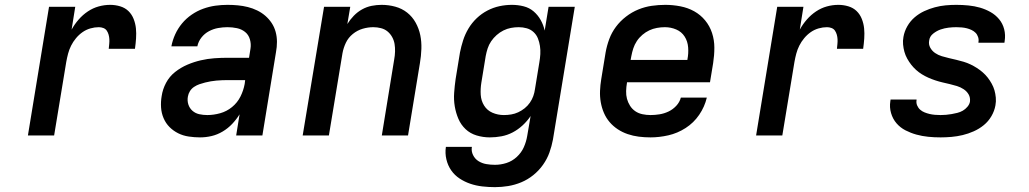

<svg xmlns="http://www.w3.org/2000/svg" viewBox="-20 -558 4240 791"><path d="M95 0 182 -530H290L275 -436Q287 -458 304 -477.5Q321 -497 342 -511Q363 -525 386.5 -531.5Q410 -538 434 -538Q455 -538 475 -532Q495 -526 509 -512.5Q523 -499 530.5 -480Q538 -461 540 -441Q542 -421 540.5 -399.5Q539 -378 536 -357H428Q429 -367 430 -377Q431 -387 430.5 -396.5Q430 -406 427.5 -415Q425 -424 420 -431.5Q415 -439 406 -442.5Q397 -446 387 -446Q370 -446 352.5 -441Q335 -436 320 -425.5Q305 -415 293 -400.5Q281 -386 273 -370Q265 -354 260.5 -337Q256 -320 253 -303L203 0Z M804 8Q781 8 757.5 4.5Q734 1 714 -9Q694 -19 678.5 -34.5Q663 -50 654 -71Q645 -92 643.5 -115.5Q642 -139 646 -162Q650 -190 664 -216.5Q678 -243 701.5 -261.5Q725 -280 752 -291.5Q779 -303 807 -309.5Q835 -316 863 -318Q891 -320 918 -320H1006L1012 -358Q1015 -377 1009.5 -396Q1004 -415 989.5 -426.5Q975 -438 956 -442Q937 -446 917 -446Q898 -446 878.5 -442.5Q859 -439 841 -429.5Q823 -420 810 -403.5Q797 -387 793 -367H686Q691 -393 702 -417Q713 -441 730 -461.5Q747 -482 769.5 -497.5Q792 -513 817 -522Q842 -531 867 -534.5Q892 -538 917 -538Q939 -538 960 -536Q981 -534 1001 -529Q1021 -524 1039.5 -515Q1058 -506 1073 -493Q1088 -480 1099 -463.5Q1110 -447 1115.5 -427Q1121 -407 1121 -385.5Q1121 -364 1117 -343L1061 0H953L967 -87Q954 -66 936.5 -47.5Q919 -29 897 -16Q875 -3 851.5 2.5Q828 8 804 8Q804 8 804 8Q804 8 804 8ZM834 -84Q860 -84 887 -91.5Q914 -99 936 -117Q958 -135 970.5 -160Q983 -185 988 -212L990 -228H918Q907 -228 895 -227.5Q883 -227 871.5 -226Q860 -225 848.5 -223Q837 -221 825 -218Q813 -215 801.5 -211Q790 -207 779.5 -200Q769 -193 762.5 -182.5Q756 -172 754 -160Q751 -143 756 -127.5Q761 -112 773 -101.5Q785 -91 801 -87.5Q817 -84 834 -84Z M1227 0 1315 -530H1423L1411 -459Q1422 -477 1437.5 -493Q1453 -509 1472 -519.5Q1491 -530 1511.5 -534Q1532 -538 1552 -538Q1581 -538 1608.5 -530.5Q1636 -523 1657.5 -506Q1679 -489 1692.5 -464.5Q1706 -440 1711.5 -413Q1717 -386 1716 -356.5Q1715 -327 1710 -298L1661 0H1553L1604 -313Q1607 -329 1607.5 -345.5Q1608 -362 1605.5 -377Q1603 -392 1595.5 -405.5Q1588 -419 1576.5 -428.5Q1565 -438 1549.5 -442Q1534 -446 1518 -446Q1496 -446 1474 -439.5Q1452 -433 1433.5 -418Q1415 -403 1405 -382Q1395 -361 1391 -339L1335 0Z M2019 213Q1993 213 1967 210Q1941 207 1917.5 199Q1894 191 1873.5 177.5Q1853 164 1839 144Q1825 124 1819 98.5Q1813 73 1817 47H1924Q1921 65 1929 81Q1937 97 1951.5 106Q1966 115 1983.5 118Q2001 121 2019 121Q2043 121 2066.5 113.5Q2090 106 2109 88.5Q2128 71 2138 48.5Q2148 26 2152 2L2166 -80Q2152 -59 2133 -41.5Q2114 -24 2092 -12.5Q2070 -1 2046 3.5Q2022 8 1998 8Q1970 8 1943.5 0Q1917 -8 1898 -26Q1879 -44 1868.5 -68.5Q1858 -93 1853.5 -120Q1849 -147 1851 -175.5Q1853 -204 1857 -232L1875 -342Q1880 -367 1888 -392Q1896 -417 1910 -440.5Q1924 -464 1944 -483Q1964 -502 1988 -514.5Q2012 -527 2037.5 -532.5Q2063 -538 2089 -538Q2114 -538 2137.5 -532Q2161 -526 2178.5 -511Q2196 -496 2207.5 -475.5Q2219 -455 2224 -432L2240 -530H2348L2258 17Q2253 44 2243.5 70.5Q2234 97 2217 121Q2200 145 2177 163.5Q2154 182 2127.5 193Q2101 204 2073.5 208.5Q2046 213 2019 213ZM2056 -84Q2071 -84 2086 -86.5Q2101 -89 2115 -95.5Q2129 -102 2141.5 -112Q2154 -122 2163 -135Q2172 -148 2177 -162Q2182 -176 2184 -191L2202 -301Q2205 -318 2206 -335Q2207 -352 2204.5 -368.5Q2202 -385 2196 -400Q2190 -415 2178 -426Q2166 -437 2150 -441.5Q2134 -446 2117 -446Q2101 -446 2085 -443Q2069 -440 2054 -432.5Q2039 -425 2026 -413.5Q2013 -402 2003.5 -388Q1994 -374 1989 -358.5Q1984 -343 1981 -327L1963 -217Q1959 -192 1960.5 -167.5Q1962 -143 1974.5 -123Q1987 -103 2009 -93.5Q2031 -84 2056 -84Z M2660 8Q2635 8 2611.5 5Q2588 2 2566 -5.5Q2544 -13 2525 -25.5Q2506 -38 2491.5 -55Q2477 -72 2468 -93Q2459 -114 2455 -137Q2451 -160 2452 -184Q2453 -208 2457 -232L2475 -342Q2480 -370 2490 -397Q2500 -424 2517.5 -447.5Q2535 -471 2559 -489.5Q2583 -508 2610 -519Q2637 -530 2665 -534Q2693 -538 2721 -538Q2752 -538 2783 -532Q2814 -526 2840 -511.5Q2866 -497 2885 -474Q2904 -451 2913.5 -422Q2923 -393 2923 -361.5Q2923 -330 2918 -298L2905 -219H2563V-217Q2560 -200 2559.5 -183Q2559 -166 2563 -151Q2567 -136 2575.5 -122.5Q2584 -109 2597 -100Q2610 -91 2626.5 -87.5Q2643 -84 2660 -84Q2678 -84 2697 -87Q2716 -90 2734 -98.5Q2752 -107 2766 -122Q2780 -137 2785 -156H2892Q2883 -118 2860.5 -85Q2838 -52 2804.5 -30.5Q2771 -9 2733.5 -0.5Q2696 8 2660 8ZM2578 -311H2812V-313Q2817 -338 2815 -363Q2813 -388 2800.5 -407.5Q2788 -427 2766 -436.5Q2744 -446 2719 -446Q2703 -446 2686.5 -443Q2670 -440 2655 -433Q2640 -426 2626.5 -414.5Q2613 -403 2603.5 -388.5Q2594 -374 2589 -358.5Q2584 -343 2581 -327Z M3095 0 3182 -530H3290L3275 -436Q3287 -458 3304 -477.5Q3321 -497 3342 -511Q3363 -525 3386.5 -531.5Q3410 -538 3434 -538Q3455 -538 3475 -532Q3495 -526 3509 -512.5Q3523 -499 3530.5 -480Q3538 -461 3540 -441Q3542 -421 3540.5 -399.5Q3539 -378 3536 -357H3428Q3429 -367 3430 -377Q3431 -387 3430.5 -396.5Q3430 -406 3427.5 -415Q3425 -424 3420 -431.5Q3415 -439 3406 -442.5Q3397 -446 3387 -446Q3370 -446 3352.5 -441Q3335 -436 3320 -425.5Q3305 -415 3293 -400.5Q3281 -386 3273 -370Q3265 -354 3260.5 -337Q3256 -320 3253 -303L3203 0Z M3855 8Q3829 8 3804 5.5Q3779 3 3755.5 -3.5Q3732 -10 3710.5 -21Q3689 -32 3673.5 -50Q3658 -68 3651 -92Q3644 -116 3648 -141Q3648 -143 3648.5 -144.5Q3649 -146 3649 -148H3756Q3756 -148 3756 -147Q3756 -146 3756 -145Q3754 -134 3758.5 -123.5Q3763 -113 3771 -106Q3779 -99 3789 -95Q3799 -91 3809.5 -88.5Q3820 -86 3831.5 -85Q3843 -84 3855 -84Q3866 -84 3877.5 -85Q3889 -86 3900.5 -88Q3912 -90 3924 -93Q3936 -96 3946.5 -102Q3957 -108 3965.5 -118Q3974 -128 3976 -139Q3978 -156 3970.5 -169Q3963 -182 3950 -190.5Q3937 -199 3922.5 -203.5Q3908 -208 3893 -211.5Q3878 -215 3863 -218.5Q3848 -222 3833 -227Q3818 -232 3804.5 -238Q3791 -244 3778 -252Q3765 -260 3754 -270Q3743 -280 3734 -291.5Q3725 -303 3717.5 -316.5Q3710 -330 3706 -344.5Q3702 -359 3700.5 -374.5Q3699 -390 3702 -406Q3706 -429 3718 -450Q3730 -471 3748 -486.5Q3766 -502 3787.5 -512Q3809 -522 3831.5 -528Q3854 -534 3876 -536Q3898 -538 3920 -538Q3945 -538 3970 -535.5Q3995 -533 4017.5 -526.5Q4040 -520 4060.5 -508.5Q4081 -497 4096 -479Q4111 -461 4117 -437.5Q4123 -414 4119 -389Q4119 -387 4118.5 -385.5Q4118 -384 4118 -382H4011Q4011 -382 4011 -383Q4011 -384 4011 -385Q4013 -395 4009.5 -405.5Q4006 -416 3999 -423Q3992 -430 3982.5 -434.5Q3973 -439 3963 -441.5Q3953 -444 3942 -445Q3931 -446 3920 -446Q3904 -446 3887.5 -444Q3871 -442 3855 -436.5Q3839 -431 3824.5 -419.5Q3810 -408 3808 -391Q3805 -375 3812.5 -361.5Q3820 -348 3832.5 -339.5Q3845 -331 3860 -326.5Q3875 -322 3890 -318.5Q3905 -315 3920 -311.5Q3935 -308 3950 -303.5Q3965 -299 3978.5 -292.5Q3992 -286 4004.5 -278Q4017 -270 4028.5 -260Q4040 -250 4049 -238.5Q4058 -227 4065.5 -213.5Q4073 -200 4077 -186Q4081 -172 4082.5 -156Q4084 -140 4081 -124Q4077 -101 4064.5 -79.5Q4052 -58 4033 -42.5Q4014 -27 3991.5 -17Q3969 -7 3946 -1.5Q3923 4 3900 6Q3877 8 3855 8Z"/></svg>

Font: Iosevka Curly SmBdExObl
Style: Regular
Weight: 600
Width: 7
Italic angle: -9°
Monospace: yes
Designer: Belleve Invis
Foundry: Belleve Invis
Version: Version 11.1.0; ttfautohint (v1.8.3)